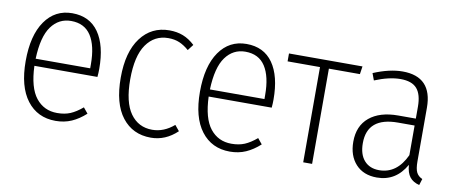

<svg xmlns="http://www.w3.org/2000/svg" viewBox="-54 -739 2274 957"><g transform="rotate(10 1083.0 -260.5)"><path d="M425 -241H106Q110 -131 150.5 -80Q191 -29 258 -29Q296 -29 324.5 -41Q353 -53 385 -80L408 -52Q374 -21 337.5 -5Q301 11 257 11Q165 11 112 -58.5Q59 -128 59 -257Q59 -387 109.5 -459.5Q160 -532 247 -532Q335 -532 381 -466.5Q427 -401 427 -282Q427 -261 425 -241ZM382 -297Q382 -391 349 -442Q316 -493 248 -493Q186 -493 148 -441Q110 -389 106 -277H382Z M868 -481 845 -451Q821 -472 796.5 -482.5Q772 -493 740 -493Q670 -493 629 -434.5Q588 -376 588 -258Q588 -142 628.5 -85.5Q669 -29 739 -29Q798 -29 849 -73L872 -45Q813 11 739 11Q647 11 593.5 -58Q540 -127 540 -258Q540 -388 594 -460Q648 -532 739 -532Q777 -532 808 -520Q839 -508 868 -481Z M1307 -241H988Q992 -131 1032.5 -80Q1073 -29 1140 -29Q1178 -29 1206.5 -41Q1235 -53 1267 -80L1290 -52Q1256 -21 1219.5 -5Q1183 11 1139 11Q1047 11 994 -58.5Q941 -128 941 -257Q941 -387 991.5 -459.5Q1042 -532 1129 -532Q1217 -532 1263 -466.5Q1309 -401 1309 -282Q1309 -261 1307 -241ZM1264 -297Q1264 -391 1231 -442Q1198 -493 1130 -493Q1068 -493 1030 -441Q992 -389 988 -277H1264Z M1717 -522 1711 -482H1554V0H1509V-482H1345V-522Z M2108 -21 2098 11Q2066 3 2049.5 -18Q2033 -39 2030 -79Q1979 11 1883 11Q1815 11 1776 -31.5Q1737 -74 1737 -145Q1737 -225 1789.5 -268.5Q1842 -312 1935 -312H2024V-372Q2024 -434 1998.5 -463.5Q1973 -493 1915 -493Q1858 -493 1785 -463L1772 -498Q1853 -532 1919 -532Q2069 -532 2069 -375V-103Q2069 -66 2078 -48Q2087 -30 2108 -21ZM2024 -127V-277H1940Q1785 -277 1785 -146Q1785 -89 1812.5 -58Q1840 -27 1888 -27Q1978 -27 2024 -127Z"/></g></svg>

Font: Fira Sans Condensed ExtraLight
Style: Regular
Weight: 275
Width: 3
Designer: Carrois Corporate & Edenspiekermann AG
Foundry: Carrois Corporate GbR & Edenspiekermann AG
Version: Version 4.203